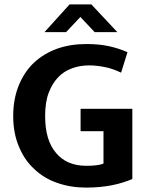

<svg xmlns="http://www.w3.org/2000/svg" viewBox="-20 -841 671 872"><path d="M371 -641C410 -641 445 -638 476 -631C507 -624 534 -615 559 -604L530 -511C507 -522 483 -531 458 -536C433 -541 409 -544 385 -544C358 -544 332 -540 308 -531C283 -522 262 -509 244 -490C226 -471 212 -448 201 -419C190 -390 185 -355 185 -314C185 -241 201 -186 234 -147C266 -108 312 -88 372 -88C407 -88 433 -91 450 -98V-245H346V-347H581V-28C555 -17 525 -7 490 0C455 7 416 11 371 11C324 11 281 4 241 -10C200 -24 165 -45 136 -73C106 -100 83 -134 66 -175C49 -215 40 -261 40 -314C40 -367 49 -414 66 -455C83 -496 106 -530 135 -557C164 -584 199 -605 240 -620C280 -634 324 -641 371 -641ZM182 -695 296 -821H395L513 -695H410L345 -764L280 -695Z"/></svg>

Font: Holmes&Hills Bold
Style: Bold
Weight: 500
Designer: Noopur Datye, Girish Dalvi, Yashodeep Gholap, Pallavi Karambelkar
Foundry: Ek Type
Version: ""